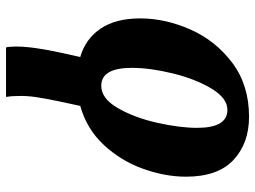

<svg xmlns="http://www.w3.org/2000/svg" viewBox="-122 -464 826 621"><g transform="rotate(90 290.5 -153.0)"><path d="M130 207Q130 153 151 58L164 0Q105 -17 72 -66Q39 -115 39 -194Q39 -275 75 -356.5Q111 -438 183 -492Q255 -546 357 -546Q443 -546 497 -495.5Q551 -445 551 -342Q551 -275 525.5 -203.5Q500 -132 448.5 -76.5Q397 -21 322 0L307 70Q298 113 293.5 143.5Q289 174 290 201Q290 224 293 240H133Q130 231 130 207ZM393 -378Q393 -476 335 -476Q297 -476 266 -424.5Q235 -373 217 -299.5Q199 -226 199 -167Q199 -68 257 -68Q298 -68 329 -121.5Q360 -175 376.5 -248.5Q393 -322 393 -378Z"/></g></svg>

Font: Noto Serif NarrowExtraBold
Style: Italic
Weight: 800
Width: 4
Italic angle: -12°
Designer: Monotype Design Team
Foundry: Monotype Imaging Inc.
Version: Version 1.001